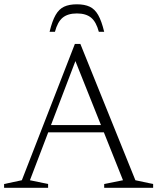

<svg xmlns="http://www.w3.org/2000/svg" viewBox="-22 -894 750 914"><path d="M189.5 -264V-298.5H499.5V-264ZM622.5 -36 707 -18V0H474V-18L563.5 -36L326.5 -629.5H347L120.5 -36L207 -18V0H-2.5V-18L82 -36L334.5 -685H360.5ZM344 -830Q301 -830 276.5 -810Q252 -790 239.5 -742.5H214Q226.5 -794.5 242.8 -822.8Q259 -851 283.2 -862.2Q307.5 -873.5 344 -873.5Q380.5 -873.5 404.8 -862.2Q429 -851 445.2 -822.8Q461.5 -794.5 474 -742.5H448.5Q436 -790 411.5 -810Q387 -830 344 -830Z"/></svg>

Font: Newsreader 16pt 16pt Light
Style: Regular
Weight: 300
Version: Version 1.003